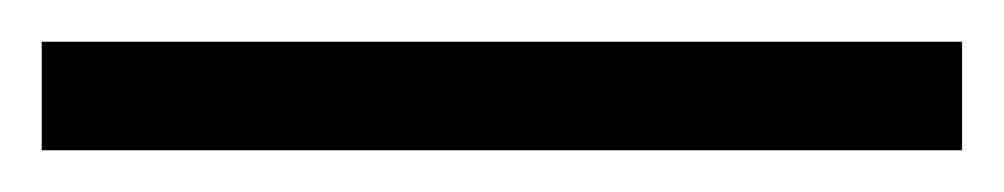

<svg xmlns="http://www.w3.org/2000/svg" viewBox="-23 -723 481 92"><path d="M438 -651V-703H-3V-651Z"/></svg>

Font: linja pona
Style: Regular
Weight: 400
Foundry: jan Same & David A Roberts
Version: Version 4.9